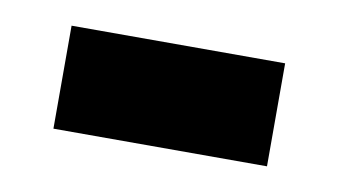

<svg xmlns="http://www.w3.org/2000/svg" viewBox="-31 -383 395 224"><g transform="rotate(10 166.5 -271.0)"><path d="M40 -210V-332H293V-210Z"/></g></svg>

Font: Archivo
Style: Bold
Weight: 700
Designer: Hector Gatti
Foundry: Omnibus-Type
Version: Version 2.001